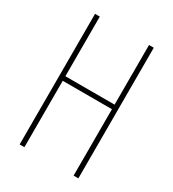

<svg xmlns="http://www.w3.org/2000/svg" viewBox="-174 -812 821 909"><g transform="rotate(30 236.5 -357.0)"><path d="M371 0V-363H102V0H76V-714H102V-388H371V-714H397V0Z"/></g></svg>

Font: Noto Sans Display Thin Cond
Style: Regular
Weight: 250
Width: 3
Designer: Monotype Design team
Foundry: Monotype Imaging Inc.
Version: Version 1.000